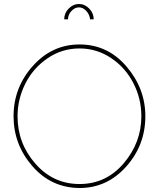

<svg xmlns="http://www.w3.org/2000/svg" viewBox="-20 -938 797 963"><path d="M379 5Q237 4 142.5 -104.5Q48 -213 48 -355Q48 -499 144.5 -607Q241 -715 379 -715Q520 -715 614.5 -604.5Q709 -494 709 -355Q709 -210 613 -102.5Q517 5 379 5ZM68 -355Q68 -219 157.5 -117Q247 -15 379 -15Q512 -15 600.5 -119Q689 -223 689 -355Q689 -443 649 -521Q609 -599 537 -647Q465 -695 379 -695Q290 -695 217.5 -645Q145 -595 106.5 -517.5Q68 -440 68 -355ZM376 -901Q355 -901 338 -882.5Q321 -864 321 -841H302Q302 -872 324.5 -895Q347 -918 376 -918Q405 -918 427.5 -895Q450 -872 450 -841H432Q429 -866 412.5 -883.5Q396 -901 376 -901Z"/></svg>

Font: Raleway
Style: Thin
Weight: 100
Designer: Matt McInerney, Pablo Impallari, Rodrigo Fuenzalida
Foundry: Matt McInerney, Pablo Impallari, Rodrigo Fuenzalida
Version: Version 3.000